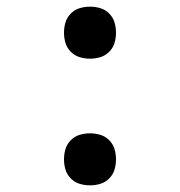

<svg xmlns="http://www.w3.org/2000/svg" viewBox="-20 -548 540 576"><path d="M250 8Q234 8 219 3.5Q204 -1 192.5 -12.5Q181 -24 176.5 -39Q172 -54 172 -70Q172 -86 176.5 -101Q181 -116 192.5 -127.5Q204 -139 219 -143.5Q234 -148 250 -148Q266 -148 281 -143.5Q296 -139 307.5 -127.5Q319 -116 323.5 -101Q328 -86 328 -70Q328 -54 323.5 -39Q319 -24 307.5 -12.5Q296 -1 281 3.5Q266 8 250 8ZM250 -372Q234 -372 219 -376.5Q204 -381 192.5 -392.5Q181 -404 176.5 -419Q172 -434 172 -450Q172 -466 176.5 -481Q181 -496 192.5 -507.5Q204 -519 219 -523.5Q234 -528 250 -528Q266 -528 281 -523.5Q296 -519 307.5 -507.5Q319 -496 323.5 -481Q328 -466 328 -450Q328 -434 323.5 -419Q319 -404 307.5 -392.5Q296 -381 281 -376.5Q266 -372 250 -372Z"/></svg>

Font: Moesevka
Style: Regular
Weight: 400
Monospace: yes
Designer: Belleve Invis
Foundry: Belleve Invis
Version: Version 32.5.0; ttfautohint (v1.8.4)